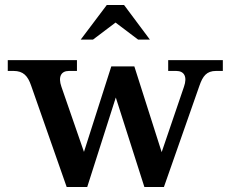

<svg xmlns="http://www.w3.org/2000/svg" viewBox="-20 -746 920 766"><path d="M104 -405 246 0H328L442 -357L556 0H634L776 -405C789 -442 804 -463 842 -463H869V-506H651V-463H683C715 -463 728 -440 714 -400L625 -139L516 -481H424L315 -140L225 -400C211 -440 224 -463 255 -463H287V-506H11V-463H34C73 -463 91 -443 104 -405ZM302 -588H351L441 -656L531 -588H578L475 -726H406Z"/></svg>

Font: LT Superior Serif Semibold
Style: Regular
Weight: 600
Designer: Daniel Lyons
Foundry: LyonsType
Version: Version 2.120;FEAKit 1.0